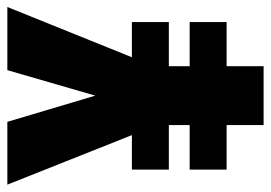

<svg xmlns="http://www.w3.org/2000/svg" viewBox="-130 -624 754 535"><g transform="rotate(-90 247.5 -357.0)"><path d="M248 -469 319 -714H495L355 -367H453V-264H330V-206H453V-103H330V0H166V-103H42V-206H166V-264H42V-367H138L0 -714H175Z"/></g></svg>

Font: Noto Sans Tamil ExtraCondensed Black
Style: Regular
Weight: 900
Width: 2
Designer: Jelle Bosma - Monotype Design Team
Foundry: Monotype Imaging Inc.
Version: Version 2.004; ttfautohint (v1.8.4.7-5d5b)